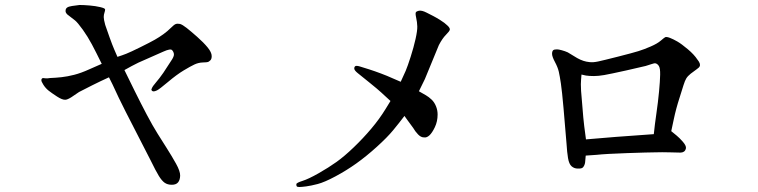

<svg xmlns="http://www.w3.org/2000/svg" viewBox="-20 -721 3040 770"><path d="M451 -493Q470 -499 486.5 -505.5Q503 -512 542.5 -531.5Q582 -551 600.5 -561.5Q619 -572 635.5 -584Q652 -596 665 -609Q678 -622 684.5 -624.5Q691 -627 702 -625Q712 -622 728.5 -609Q745 -596 770.5 -573.5Q796 -551 812.5 -531Q829 -511 829 -496Q829 -484 823.5 -479Q818 -474 814.5 -472.5Q811 -471 793.5 -470.5Q776 -470 760 -462.5Q744 -455 716.5 -438.5Q689 -422 654 -392.5Q619 -363 609.5 -358.5Q600 -354 595 -354.5Q590 -355 588 -359Q586 -361 589 -367Q592 -375 605.5 -390.5Q619 -406 635 -429L665 -475Q679 -495 677.5 -504.5Q676 -514 670 -520Q664 -527 635 -514L574 -487Q529 -468 508 -456L479 -440Q494 -409 520 -356.5Q546 -304 569 -260.5Q592 -217 612 -185L648 -128Q669 -95 686 -64.5Q703 -34 702.5 -16.5Q702 1 694 10.5Q686 20 669 20Q652 20 640.5 12Q629 4 617 -15.5Q605 -35 584 -78L484 -273Q455 -330 431 -383L417 -411Q382 -395 350 -379Q318 -363 297 -352L266 -331Q250 -321 242 -321Q230 -320 208.5 -334Q187 -348 175 -357.5Q163 -367 154 -381Q145 -395 146 -400Q146 -406 152 -408Q154 -408 162 -407Q170 -406 180 -408Q204 -409 227 -411.5Q250 -414 277.5 -421Q305 -428 338 -443L388 -465Q365 -512 348.5 -543Q332 -574 312 -602Q291 -631 281 -639L250 -663Q242 -671 243 -678Q243 -686 249 -690.5Q255 -695 269 -697Q283 -699 299 -701Q316 -701 339.5 -699Q363 -697 382 -692.5Q401 -688 401.5 -683.5Q402 -679 399 -670.5Q396 -662 396 -652.5Q396 -643 402 -621Q408 -603 419.5 -571Q431 -539 438 -523L451 -493Z M1660 -355Q1676 -346 1688 -339Q1700 -332 1711 -321.5Q1722 -311 1728.5 -295Q1735 -279 1735 -262Q1735 -234 1724 -211Q1713 -188 1702 -178Q1691 -168 1680 -170Q1668 -170 1656.5 -182Q1645 -194 1637 -208L1615 -238L1602 -256Q1580 -227 1556.5 -198.5Q1533 -170 1491 -132Q1449 -94 1409 -65.5Q1369 -37 1325 -13.5Q1281 10 1254 17Q1227 24 1208 26.5Q1189 29 1180.5 29Q1172 29 1170 26Q1168 23 1168.5 17.5Q1169 12 1193 4.5Q1217 -3 1257.5 -26Q1298 -49 1329.5 -71.5Q1361 -94 1398.5 -130Q1436 -166 1469 -205Q1502 -244 1527 -285L1546 -316Q1522 -338 1508.5 -350.5Q1495 -363 1461.5 -390Q1428 -417 1415 -427.5Q1402 -438 1401 -444.5Q1400 -451 1404 -455Q1408 -459 1423 -454.5Q1438 -450 1460 -443Q1482 -436 1508.5 -426Q1535 -416 1550 -409L1587 -393Q1599 -418 1607 -437Q1615 -456 1627 -493.5Q1639 -531 1646.5 -564.5Q1654 -598 1653.5 -615Q1653 -632 1649 -650Q1645 -668 1648 -672Q1651 -676 1660 -678Q1672 -680 1690.5 -670.5Q1709 -661 1718 -656.5Q1727 -652 1745.5 -640.5Q1764 -629 1774 -619Q1785 -609 1784 -602Q1783 -596 1768.5 -581.5Q1754 -567 1740 -540L1684 -404L1660 -355Z M2329 -97Q2328 -80 2326.5 -69.5Q2325 -59 2319 -51Q2314 -44 2297 -45Q2283 -45 2272.5 -54Q2262 -63 2258 -87Q2254 -111 2252 -145L2240 -287Q2234 -355 2229.5 -385.5Q2225 -416 2221 -433.5Q2217 -451 2205.5 -472.5Q2194 -494 2194 -505Q2194 -516 2199 -520Q2203 -523 2214 -523Q2220 -523 2233 -519.5Q2246 -516 2257 -511L2295 -488Q2320 -474 2344 -472Q2358 -470 2379 -474.5Q2400 -479 2459 -494Q2518 -509 2540.5 -516Q2563 -523 2589.5 -534.5Q2616 -546 2630 -558Q2644 -570 2648 -572Q2654 -574 2667 -569Q2680 -564 2696.5 -554.5Q2713 -545 2738.5 -523.5Q2764 -502 2777 -482Q2791 -465 2786 -455Q2784 -450 2773 -442.5Q2762 -435 2750 -425.5Q2738 -416 2732 -406Q2727 -398 2721 -379L2705 -328Q2691 -285 2682 -242L2672 -195Q2683 -186 2694 -177Q2705 -168 2718.5 -152.5Q2732 -137 2731 -127Q2729 -117 2723 -113Q2717 -109 2709 -109Q2700 -109 2667.5 -110Q2635 -111 2605 -110Q2583 -110 2495.5 -107Q2408 -104 2372 -100L2329 -97ZM2312 -422Q2310 -401 2309.5 -383Q2309 -365 2314 -313Q2320 -236 2323 -215L2330 -162Q2433 -171 2450 -172L2602 -183Q2606 -222 2612.5 -266.5Q2619 -311 2623 -353.5Q2627 -396 2627.5 -421.5Q2628 -447 2622.5 -456Q2617 -465 2609 -467Q2604 -468 2593 -464Q2582 -460 2569.5 -456.5Q2557 -453 2491.5 -438.5Q2426 -424 2403 -420Q2380 -416 2362 -416Q2343 -416 2330 -418L2312 -422Z"/></svg>

Font: ChillKai
Style: Regular
Weight: 400
Designer: ChillType
Foundry: 寒蝉字型
Version: Version 2.000